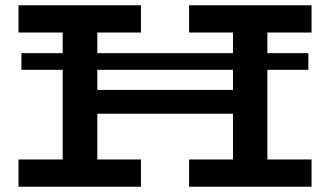

<svg xmlns="http://www.w3.org/2000/svg" viewBox="-20 -706 1248 726"><path d="M61 -442V-505H1146V-442ZM50 0V-103H513V0ZM695 0V-103H1158V0ZM217 -56V-626H348V-56ZM257 -276V-366H952V-276ZM50 -583V-686H513V-583ZM861 -60V-630H991V-60ZM695 -583V-686H1158V-583Z"/></svg>

Font: BioRhyme SemiExpanded SemiBold
Style: Regular
Weight: 600
Width: 6
Designer: Aoife Mooney
Foundry: Aoife Mooney Type
Version: Version 1.600;gftools[0.9.33]